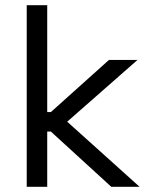

<svg xmlns="http://www.w3.org/2000/svg" viewBox="-20 -720 578 740"><path d="M83 0H162V-213H176L409 0H518L239 -251L510 -489H400L176 -288H162V-700H83Z"/></svg>

Font: Meta Space
Style: Regular
Weight: 400
Designer: Meta Pool / Florian Karsten
Foundry: Meta Pool / Florian Karsten
Version: Version 2.000;Glyphs 3.1.1 (3137)